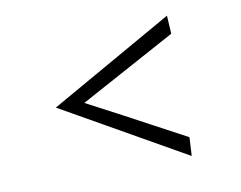

<svg xmlns="http://www.w3.org/2000/svg" viewBox="-54 -570 676 539"><g transform="rotate(-10 284.5 -300.0)"><path d="M181 -299Q245 -266 455 -153L452 -100L100 -300L452 -500L455 -448Z"/></g></svg>

Font: Antic
Style: Regular
Weight: 400
Designer: Santiago Orozco
Foundry: Typemade
Version: Version 1.0012